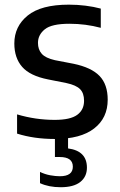

<svg xmlns="http://www.w3.org/2000/svg" viewBox="-20 -572 502 804"><path d="M209.5 10Q122.5 10 51.5 -12.5V-93Q129 -70 209 -70Q274.5 -70 303.2 -91Q332 -112 332 -150Q332 -182 315.2 -198.8Q298.5 -215.5 259 -224L181 -239.5Q105.5 -254.5 72.8 -292Q40 -329.5 40 -390Q40 -461.5 96 -507Q152 -552.5 268.5 -552.5Q304.5 -552.5 338.2 -548.2Q372 -544 402 -536V-455.5Q338.5 -472.5 271 -472.5Q196 -472.5 167.5 -449.2Q139 -426 139 -392.5Q139 -364.5 154.8 -346.8Q170.5 -329 210 -320L288 -305Q362.5 -289.5 396.8 -254Q431 -218.5 431 -154.5Q431 -78 374.2 -34Q317.5 10 209.5 10ZM234 212Q184.5 212 147.5 195V148Q168.5 158 190.5 162Q212.5 166 230.5 166Q285 166 285 126Q285 85.5 230 85.5H210V-10H265V49.5Q344 60 344 130Q344 168 316.2 190Q288.5 212 234 212Z"/></svg>

Font: Encode Sans Md
Style: Regular
Weight: 500
Designer: Multiple Designers
Foundry: Impallari Type
Version: Version 3.002; ttfautohint (v1.8.3) -l 8 -r 50 -G 200 -x 14 